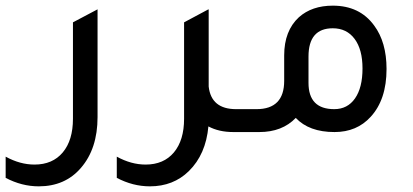

<svg xmlns="http://www.w3.org/2000/svg" viewBox="-107 -467 1462 679"><path d="M238 -53Q238 59 179 127Q123 192 30 192Q-30 192 -87 162V87Q-36 115 15 115Q79 115 115 72Q151 29 151 -47V-388L238 -434Z M728 -81H794V0H718Q667 0 630 -20Q621 79 561 138Q506 192 423 192Q363 192 306 162V87Q357 115 408 115Q472 115 508 72Q544 29 544 -47V-388L630 -434V-433L631 -434V-161Q640 -81 728 -81Z M898 -271Q898 -358 950 -406Q996 -447 1070 -447Q1165 -447 1216 -377Q1260 -318 1260 -223Q1260 -115 1204 -54Q1155 0 1076 0Q986 0 939 -50Q891 0 810 0H734V-81H800Q898 -81 898 -181ZM984 -174Q984 -81 1075 -81Q1122 -81 1148.5 -119Q1175 -157 1175 -225Q1175 -292 1147 -329.5Q1119 -367 1070 -367Q984 -367 984 -267Z"/></svg>

Font: TajawalTap Med
Style: Regular
Weight: 500
Designer: Boutros Fonts
Foundry: Created by Boutros International 2017
Version: Version 2.700